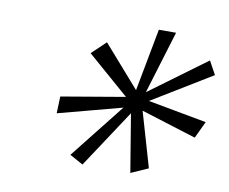

<svg xmlns="http://www.w3.org/2000/svg" viewBox="-58 -916 706 593"><g transform="rotate(10 295.0 -619.5)"><path d="M587 -589 562 -536 389 -590 439 -418 385 -394 355 -576 235 -394 193 -417 329 -589 129 -536 131 -589 331 -623 200 -737 244 -779 358 -649 395 -845H449L389 -648L567 -779L590 -737L403 -623Z"/></g></svg>

Font: TypoPRO Sinkin Sans
Style: 300 Light Italic
Weight: 300
Italic angle: -112°
Designer: Keith Bates
Foundry: K-Type
Version: Sinkin Sans (version 1.0)  by Keith Bates   •   © 2014   www